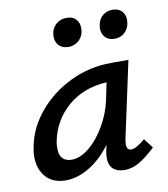

<svg xmlns="http://www.w3.org/2000/svg" viewBox="-74 -686 659 755"><g transform="rotate(-10 255.5 -308.5)"><path d="M179 -559Q179 -587 197 -605Q215 -623 243 -623Q266 -623 279 -609Q292 -595 292 -573Q292 -545 274 -527Q256 -509 230 -509Q206 -509 192.5 -523Q179 -537 179 -559ZM364 -558Q364 -564 366 -574Q370 -596 386 -609.5Q402 -623 426 -623Q448 -623 461.5 -609.5Q475 -596 475 -574Q475 -546 458 -527.5Q441 -509 414 -509Q391 -509 377.5 -523Q364 -537 364 -558ZM488 -62Q451 -27 422 -10.5Q393 6 364 6Q335 6 318.5 -8.5Q302 -23 302 -53Q302 -69 306 -85L310 -104Q272 -52 224 -23Q176 6 129 6Q78 6 50 -25.5Q22 -57 22 -107Q22 -126 27 -149Q41 -221 92.5 -282.5Q144 -344 220.5 -381Q297 -418 384 -418H453L387 -111Q385 -97 385 -93Q385 -69 403 -69Q423 -69 459 -100ZM339 -278 353 -346Q260 -341 197.5 -287Q135 -233 119 -149Q117 -139 117 -123Q117 -96 130 -83Q143 -70 165 -70Q200 -70 236 -99.5Q272 -129 300 -177.5Q328 -226 339 -278Z"/></g></svg>

Font: Ysabeau Infant Semibold
Style: Italic
Weight: 600
Italic angle: -12°
Designer: Christian Thalmann (Catharsis Fonts)
Version: Version 0.003